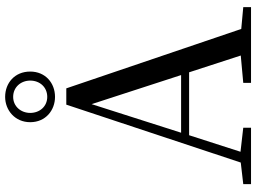

<svg xmlns="http://www.w3.org/2000/svg" viewBox="-148 -874 1021 766"><g transform="rotate(-90 363.0 -490.5)"><path d="M360 -782C415 -782 461 -820 461 -881C461 -943 415 -981 360 -981C307 -981 259 -942 259 -881C259 -819 307 -782 360 -782ZM360 -813C322 -813 296 -843 296 -881C296 -918 322 -949 360 -949C399 -949 425 -918 425 -881C425 -843 399 -813 360 -813ZM331 -636 447 -279H217ZM416 0H718V-31L631 -39L394 -737H329L98 -41L12 -31V0H237V-31L141 -42L207 -247H458L525 -41L416 -31Z"/></g></svg>

Font: Noto Serif JP Medium
Style: Regular
Weight: 500
Designer: Ryoko NISHIZUKA 西塚涼子 (kana & ideographs); Frank Grießhammer (Latin, Greek & Cyrillic); Wenlong ZHANG 张文龙 (bopomofo); San
Foundry: Adobe
Version: Version 2.001;hotconv 1.1.0;makeotfexe 2.6.0